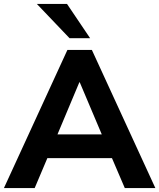

<svg xmlns="http://www.w3.org/2000/svg" viewBox="-30 -960 813 980"><path d="M-10 0 314 -705H439L763 0H607L523 -196L585 -153H168L230 -196L147 0ZM375 -540 247 -235 220 -274H533L506 -235L377 -540ZM325 -765 158 -940H312L430 -765Z"/></svg>

Font: Nunito Sans 12pt ExtraLight 12pt ExtraBold
Style: Regular
Weight: 800
Version: Version 3.101;gftools[0.9.27]